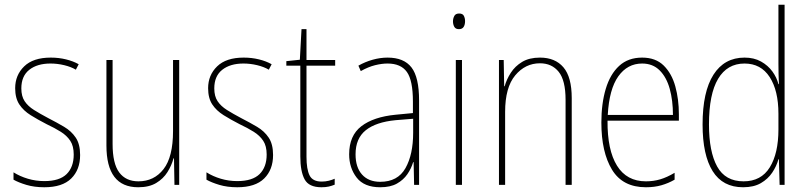

<svg xmlns="http://www.w3.org/2000/svg" viewBox="-20 -780 3406 810"><path d="M318 -126Q318 -64 280.5 -27Q243 10 167 10Q125 10 91.5 0Q58 -10 37 -22V-53Q64 -36 97.5 -26Q131 -16 167 -16Q231 -16 261 -45.5Q291 -75 291 -128Q291 -164 276.5 -186Q262 -208 236.5 -224Q211 -240 177 -256Q140 -275 109.5 -294Q79 -313 61.5 -339.5Q44 -366 44 -408Q44 -463 82 -500Q120 -537 194 -537Q228 -537 258.5 -529.5Q289 -522 312 -509L300 -486Q280 -498 251 -505Q222 -512 193 -512Q137 -512 103.5 -485.5Q70 -459 70 -407Q70 -374 84 -353Q98 -332 123.5 -316Q149 -300 183 -282Q220 -263 250.5 -245Q281 -227 299.5 -199.5Q318 -172 318 -126Z M736 -527V0H716L714 -112H712Q704 -82 686.5 -54Q669 -26 639 -8Q609 10 563 10Q429 10 429 -166V-527H455V-173Q455 -90 483 -52.5Q511 -15 564 -15Q630 -15 670 -66.5Q710 -118 710 -227V-527Z M1132 -126Q1132 -64 1094.5 -27Q1057 10 981 10Q939 10 905.5 0Q872 -10 851 -22V-53Q878 -36 911.5 -26Q945 -16 981 -16Q1045 -16 1075 -45.5Q1105 -75 1105 -128Q1105 -164 1090.5 -186Q1076 -208 1050.5 -224Q1025 -240 991 -256Q954 -275 923.5 -294Q893 -313 875.5 -339.5Q858 -366 858 -408Q858 -463 896 -500Q934 -537 1008 -537Q1042 -537 1072.5 -529.5Q1103 -522 1126 -509L1114 -486Q1094 -498 1065 -505Q1036 -512 1007 -512Q951 -512 917.5 -485.5Q884 -459 884 -407Q884 -374 898 -353Q912 -332 937.5 -316Q963 -300 997 -282Q1034 -263 1064.5 -245Q1095 -227 1113.5 -199.5Q1132 -172 1132 -126Z M1337 -14Q1353 -14 1367 -17.5Q1381 -21 1392 -26V-1Q1380 4 1367 7Q1354 10 1336 10Q1283 10 1265 -23.5Q1247 -57 1247 -120V-503H1188V-522L1245 -528L1252 -657H1273V-527H1394V-503H1273V-119Q1273 -66 1286 -40Q1299 -14 1337 -14Z M1615 -537Q1684 -537 1716 -495.5Q1748 -454 1748 -356V0H1727L1725 -96H1723Q1715 -69 1698.5 -45Q1682 -21 1654.5 -5.5Q1627 10 1584 10Q1516 10 1484.5 -31Q1453 -72 1453 -129Q1453 -208 1504.5 -247.5Q1556 -287 1649 -296L1722 -303V-351Q1722 -441 1696.5 -476.5Q1671 -512 1615 -512Q1591 -512 1562.5 -505Q1534 -498 1502 -480L1492 -503Q1520 -519 1552 -528Q1584 -537 1615 -537ZM1649 -273Q1566 -265 1523 -230.5Q1480 -196 1480 -129Q1480 -74 1507.5 -43.5Q1535 -13 1584 -13Q1658 -13 1690.5 -70.5Q1723 -128 1723 -220V-279Z M1917 -723Q1932 -723 1937 -713Q1942 -703 1942 -691Q1942 -676 1936 -666.5Q1930 -657 1916 -657Q1902 -657 1896.5 -667Q1891 -677 1891 -690Q1891 -702 1896.5 -712.5Q1902 -723 1917 -723ZM1929 -527V0H1903V-527Z M2258 -537Q2322 -537 2357 -496Q2392 -455 2392 -366V0H2366V-359Q2366 -441 2337 -477Q2308 -513 2258 -513Q2196 -513 2153.5 -462Q2111 -411 2111 -308V0H2085V-527H2105L2107 -416H2109Q2117 -445 2135 -473Q2153 -501 2183 -519Q2213 -537 2258 -537Z M2689 -537Q2746 -537 2780 -503.5Q2814 -470 2829 -415.5Q2844 -361 2844 -298V-271H2543Q2542 -147 2583 -81Q2624 -15 2705 -15Q2737 -15 2765.5 -23.5Q2794 -32 2826 -51V-22Q2800 -7 2770.5 1.5Q2741 10 2705 10Q2607 10 2562 -64Q2517 -138 2517 -263Q2517 -343 2535.5 -405Q2554 -467 2592 -502Q2630 -537 2689 -537ZM2689 -512Q2627 -512 2588.5 -458Q2550 -404 2544 -295H2819Q2819 -356 2805.5 -405Q2792 -454 2763 -483Q2734 -512 2689 -512Z M3115 10Q3029 10 2986.5 -58Q2944 -126 2944 -255Q2944 -393 2990 -465Q3036 -537 3121 -537Q3161 -537 3190.5 -520.5Q3220 -504 3238.5 -478.5Q3257 -453 3264 -425H3266Q3265 -448 3264.5 -469Q3264 -490 3264 -511V-760H3290V0H3269L3266 -108H3264Q3256 -79 3238 -52Q3220 -25 3190 -7.5Q3160 10 3115 10ZM3117 -15Q3191 -15 3227.5 -74Q3264 -133 3264 -234V-300Q3264 -398 3227 -455Q3190 -512 3121 -512Q3048 -512 3009.5 -447.5Q2971 -383 2971 -255Q2971 -140 3005.5 -77.5Q3040 -15 3117 -15Z"/></svg>

Font: Noto Sans Lao Looped Condensed Thin
Style: Regular
Weight: 100
Width: 3
Designer: Mark Frömberg, Ben Mitchell
Foundry: The Fontpad Ltd
Version: Version 1.002; ttfautohint (v1.8.4.7-5d5b)